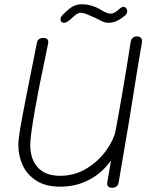

<svg xmlns="http://www.w3.org/2000/svg" viewBox="-20 -879 686 901"><path d="M646 -680Q625 -559 601 -405Q587 -315 563 -177Q555 -134 549 -95Q543 -56 537 -23Q532 2 506 2Q483 2 483 -18Q483 -24 484 -27Q492 -76 501 -126Q462 -70 400.5 -36.5Q339 -3 262 -3Q194 -3 150 -31.5Q106 -60 86 -104.5Q66 -149 66 -199Q66 -233 85 -333Q104 -433 143 -627L153 -678Q158 -701 183 -701Q210 -701 206 -676Q122 -279 122 -199Q122 -131 158 -92.5Q194 -54 262 -54Q331 -54 387.5 -89Q444 -124 479 -174Q514 -224 522 -264Q533 -320 554.5 -445Q576 -570 593 -681Q598 -708 622 -708Q636 -708 642 -700.5Q648 -693 646 -680ZM264 -789Q264 -799 273 -808Q300 -836 319.5 -847.5Q339 -859 364 -859Q406 -859 445 -838Q448 -836 460 -829Q472 -822 482 -818.5Q492 -815 500 -815Q509 -815 517.5 -820Q526 -825 537 -834Q550 -847 559 -847Q566 -847 571.5 -841Q577 -835 577 -827Q577 -816 569 -808Q546 -789 527.5 -780.5Q509 -772 490 -772Q477 -772 466.5 -776Q456 -780 441 -788Q429 -795 418 -799Q412 -801 392.5 -810Q373 -819 359 -819Q349 -819 339.5 -812.5Q330 -806 320.5 -797Q311 -788 307 -785Q291 -772 281 -772Q273 -772 268.5 -776.5Q264 -781 264 -789Z"/></svg>

Font: Mali Light
Style: Italic
Weight: 300
Italic angle: -10°
Version: Version 1.000; ttfautohint (v1.6)